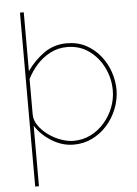

<svg xmlns="http://www.w3.org/2000/svg" viewBox="-61 -756 724 1015"><g transform="rotate(-5 301.5 -248.5)"><path d="M557 -258Q556 -205 536.5 -157Q517 -109 483.5 -71.5Q450 -34 405 -12Q360 10 307 10Q246 10 190.5 -24.5Q135 -59 104 -108V213H84V-710H104V-398Q144 -454 196 -490.5Q248 -527 316 -527Q373 -527 417.5 -503.5Q462 -480 493.5 -440.5Q525 -401 541 -353.5Q557 -306 557 -258ZM537 -258Q537 -322 509 -379Q481 -436 431.5 -471.5Q382 -507 316 -507Q267 -507 226 -485.5Q185 -464 154.5 -430Q124 -396 104 -356V-169Q104 -137 124 -108.5Q144 -80 175 -57.5Q206 -35 241.5 -22.5Q277 -10 307 -10Q357 -10 399 -31Q441 -52 472 -88Q503 -124 520 -168Q537 -212 537 -258Z"/></g></svg>

Font: Raleway Thin Thin
Style: Regular
Weight: 250
Version: Version 4.026